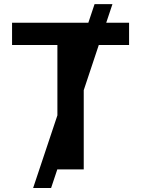

<svg xmlns="http://www.w3.org/2000/svg" viewBox="-20 -840 700 952"><path d="M233.3 92.3H144.2L264.6 -268.1V-616.8H39.8V-727.3H418L448.9 -819.6H537.6L506.7 -727.3H620V-616.8H469.8L395.2 -392.8V0H264.6V-1.4Z"/></svg>

Font: Linik Sans SemiBold
Style: Regular
Weight: 600
Designer: Fonts by Rasmus Andersson / Changes by Cristiano Sobral with parts from Marc Monis
Foundry: rsms
Version: Version 3.020; ttfautohint (v1.6)